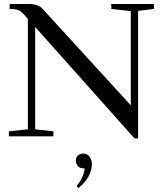

<svg xmlns="http://www.w3.org/2000/svg" viewBox="-20 -683 812 962"><path d="M24.4 0V-24.9L119.6 -35.2V-588.9L110.8 -598.6Q94.2 -617.2 85.9 -624Q77.6 -630.9 64.7 -634.5Q51.8 -638.2 28.3 -638.2V-663.1H123Q170.9 -663.1 192.9 -639.2L635.3 -155.3V-627.4L537.6 -638.2V-663.1H751.5V-638.2L671.9 -628.4V10.3H653.8L156.2 -547.9V-35.2L247.6 -24.9V0ZM372.1 259.3 363.8 248.5Q398.9 208.5 404.3 160.6H400.4Q378.9 160.6 369.4 148.4Q359.9 136.2 359.9 121.1Q359.9 106 370.4 96.2Q380.9 86.4 397.9 86.4Q417.5 86.4 429 102.3Q440.4 118.2 440.4 139.2Q440.4 168.9 423.6 200.9Q406.7 232.9 372.1 259.3Z"/></svg>

Font: Elstob
Style: Regular
Weight: 400
Designer: Peter S. Baker
Version: Version 1.015